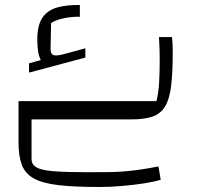

<svg xmlns="http://www.w3.org/2000/svg" viewBox="-20 -477 801 767"><path d="M54 0V-73H605Q613 -105 615.5 -144Q618 -183 618 -242Q618 -283 615 -329H667Q669 -312 669.5 -297Q670 -282 670 -270Q670 -186 663.5 -133Q657 -80 639 -51Q621 -22 588.5 -11Q556 0 503 0ZM378 270Q277 270 213 262.5Q149 255 114.5 235.5Q80 216 67 181Q54 146 54 92V0H106V158Q106 180 125.5 191.5Q145 203 194.5 207Q244 211 333 211Q381 211 415.5 210.5Q450 210 479 207.5Q508 205 539.5 200.5Q571 196 613 188L622 241Q597 249 555.5 255.5Q514 262 466.5 266Q419 270 378 270ZM96 -187V-224L143 -237Q136 -250 132.5 -270Q129 -290 129 -320Q129 -377 150 -407Q171 -437 209.5 -447.5Q248 -458 299 -457V-410Q270 -411 237 -404.5Q204 -398 184 -385L182 -281Q182 -261 193.5 -257Q205 -253 232 -260L321 -284V-247Z"/></svg>

Font: Changa ExtraLight
Style: Regular
Weight: 250
Designer: Eduardo Rodriguez Tunni
Foundry: Eduardo Rodriguez Tunni
Version: Version 3.002; ttfautohint (v1.8.2)